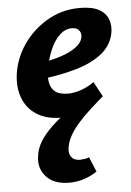

<svg xmlns="http://www.w3.org/2000/svg" viewBox="-52 -478 551 806"><g transform="rotate(-5 223.0 -74.5)"><path d="M198 14Q134 14 92.5 -13.5Q51 -41 34.5 -89.5Q18 -138 30 -201Q44 -267 85 -320.5Q126 -374 185 -406Q244 -438 314 -438Q367 -438 396 -421.5Q425 -405 434.5 -377Q444 -349 437 -317Q425 -266 382 -233.5Q339 -201 276 -183Q213 -165 141 -156L136 -223Q179 -230 216.5 -242Q254 -254 279.5 -272Q305 -290 310 -311Q313 -321 310.5 -331.5Q308 -342 299.5 -349Q291 -356 274 -356Q246 -356 223.5 -335Q201 -314 186 -281Q171 -248 162 -209Q154 -172 157.5 -143.5Q161 -115 179.5 -99.5Q198 -84 236 -84Q259 -84 288 -93.5Q317 -103 345 -123L379 -60Q350 -41 325 -26.5Q300 -12 278 -3.5Q256 5 236.5 9.5Q217 14 198 14ZM208 289Q144 289 111.5 254Q79 219 86 168Q90 135 108 105.5Q126 76 157.5 46Q189 16 233.5 -16.5Q278 -49 335 -86L379 -60Q354 -39 327 -14.5Q300 10 276.5 35.5Q253 61 237 88Q221 115 217 142Q213 167 224.5 182Q236 197 260 197Q268 197 279 195.5Q290 194 299 190L325 252Q303 268 272 278.5Q241 289 208 289Z"/></g></svg>

Font: Ysabeau Infant ExtraBold
Style: Italic
Weight: 800
Italic angle: -12°
Designer: Christian Thalmann (Catharsis Fonts)
Version: Version 2.001;gftools[0.9.30]; featfreeze: ss01,ss02,lnum